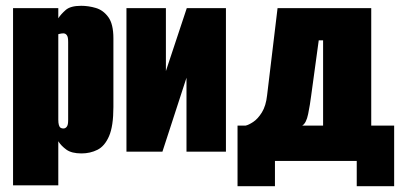

<svg xmlns="http://www.w3.org/2000/svg" viewBox="-20 -523 1394 662"><path d="M25 116V-495H181V-460Q190 -474 206.5 -488.5Q223 -503 260 -503Q285 -503 310.5 -495.5Q336 -488 353.5 -464Q371 -440 371 -391V-154Q371 -88 356 -53.5Q341 -19 316 -6.5Q291 6 261 6Q227 6 209 -7Q191 -20 181 -36V116ZM198 -80Q202 -80 205 -81.5Q208 -83 210.5 -86.5Q213 -90 214 -95.5Q215 -101 215 -110V-378Q215 -387 214 -392.5Q213 -398 210.5 -401.5Q208 -405 205 -406.5Q202 -408 198 -408Q195 -408 192 -407.5Q189 -407 186.5 -406.5Q184 -406 182.5 -405.5Q181 -405 181 -405V-110Q181 -99 183 -92Q185 -85 189 -82.5Q193 -80 198 -80Z M416 0V-495H552V-278L624 -495H759V0H623V-255Q602 -191 581.5 -127.5Q561 -64 540 0Z M799 119V-90H827Q837 -92 853 -102.5Q869 -113 883 -135.5Q897 -158 901 -195L937 -495H1260V-90H1339V119H1210V32H928V119ZM1022 -90H1094V-384H1079L1053 -194Q1049 -162 1042.5 -130Q1036 -98 1022 -90Z"/></svg>

Font: Alumni Sans Black
Style: Regular
Weight: 900
Designer: Robert E. Leuschke
Foundry: Robert E. Leuschke
Version: Version 1.018